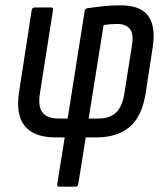

<svg xmlns="http://www.w3.org/2000/svg" viewBox="-20 -516 623 721"><path d="M202 185Q193 185 195 175L223 0H188Q108 0 73 -43Q38 -86 52 -173L99 -478Q101 -488 110 -488H173Q181 -488 179 -478L130 -166Q122 -115 140 -93Q158 -71 199 -71H234L298 -475Q300 -484 308 -485Q334 -489 366.5 -492.5Q399 -496 432 -496Q509 -496 537.5 -455Q566 -414 553 -336L527 -166Q513 -78 466.5 -39Q420 0 342 0H302L274 175Q272 185 264 185ZM313 -71H350Q392 -71 415.5 -93Q439 -115 447 -165L475 -342Q483 -389 467.5 -407.5Q452 -426 421 -426Q406 -426 393.5 -425Q381 -424 369 -422Z"/></svg>

Font: Sofia Sans Condensed Medium
Style: Italic
Weight: 500
Italic angle: -9°
Designer: Botio Nikoltchev, Ani Petrova
Foundry: lettersoup
Version: Version 4.101; ttfautohint (v1.8.4.7-5d5b)